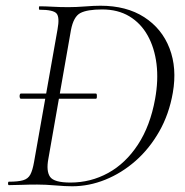

<svg xmlns="http://www.w3.org/2000/svg" viewBox="-20 -647 646 671"><path d="M53 -302Q50 -302 49 -306.5Q48 -311 49 -315.5Q50 -320 53 -320H315Q318 -320 318.5 -315.5Q319 -311 318.5 -306.5Q318 -302 315 -302ZM232 4Q208 4 173.5 1Q139 -2 110 -2Q80 -2 55.5 -1Q31 0 11 0Q8 0 8 -6Q8 -12 11 -12Q43 -12 60.5 -17Q78 -22 86 -37Q94 -52 99 -81L181 -544Q189 -587 177.5 -600Q166 -613 118 -613Q116 -613 116 -619Q116 -625 118 -625Q138 -625 164 -623.5Q190 -622 219 -622Q246 -622 277.5 -624.5Q309 -627 331 -627Q422 -627 484 -587Q546 -547 572.5 -478Q599 -409 584 -323Q571 -248 536.5 -187.5Q502 -127 453.5 -84.5Q405 -42 348 -19Q291 4 232 4ZM226 -9Q297 -9 358 -42.5Q419 -76 462 -141.5Q505 -207 522 -301Q534 -367 527 -423.5Q520 -480 496 -523Q472 -566 432 -590Q392 -614 337 -614Q285 -614 261 -601.5Q237 -589 228 -542L149 -92Q141 -49 155 -29Q169 -9 226 -9Z"/></svg>

Font: Cormorant Garamond Light Light
Style: Italic
Weight: 300
Italic angle: -10°
Version: Version 4.001